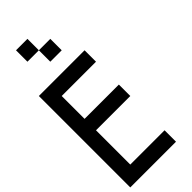

<svg xmlns="http://www.w3.org/2000/svg" viewBox="-344 -1144 1188 1188"><g transform="rotate(-45 250.0 -550.0)"><path d="M0 0V-800H400V-700H100V-500H400V-400H100V-100H400V0ZM100 -1100H200V-1000H100ZM200 -1000H300V-900H200Z"/></g></svg>

Font: Galmuri9 Regular
Style: Regular
Weight: 400
Designer: Lee Minseo (quiple)
Version: Version 2.399;hotconv 1.1.1;makeotfexe 2.6.0 DEVELOPMENT